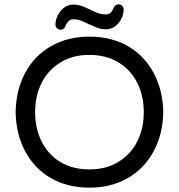

<svg xmlns="http://www.w3.org/2000/svg" viewBox="-20 -863 833 894"><path d="M238.3 -748Q238.3 -782.2 262.7 -812Q287.1 -841.8 321.3 -841.8Q339.8 -841.8 356.4 -836.4Q373 -831.1 399.4 -818.4Q424.8 -805.7 439.9 -800.8Q455.1 -795.9 471.7 -795.9Q484.4 -795.9 492.7 -801.8Q501 -807.6 506.8 -821.3Q514.6 -842.8 532.2 -842.8Q542 -842.8 548.3 -836.4Q554.7 -830.1 555.7 -820.3Q555.7 -784.2 531.7 -755.4Q507.8 -726.6 472.7 -726.6Q454.1 -726.6 438.5 -731.9Q422.9 -737.3 392.6 -751Q367.2 -763.7 352.5 -768.6Q337.9 -773.4 322.3 -773.4Q297.9 -773.4 285.2 -743.2Q279.3 -724.6 261.7 -724.6Q252.9 -724.6 245.6 -731.4Q238.3 -738.3 238.3 -748ZM215.8 -34.2Q139.6 -79.1 97.2 -158.7Q54.7 -238.3 52.7 -340.8Q54.7 -443.4 96.7 -522.5Q138.7 -602.5 216.8 -647.5Q294.9 -692.4 396.5 -692.4Q499 -692.4 577.1 -647.5Q653.3 -602.5 695.8 -522.5Q738.3 -442.4 740.2 -340.8Q738.3 -239.3 696.3 -160.2Q653.3 -79.1 575.7 -34.2Q498 10.7 396.5 10.7Q293.9 10.7 215.8 -34.2ZM531.2 -109.4Q587.9 -143.6 618.7 -203.6Q649.4 -263.7 649.4 -340.8Q649.4 -417 619.1 -477.5Q587.9 -539.1 530.3 -573.2Q472.7 -607.4 396.5 -607.4Q317.4 -607.4 261.7 -572.3Q205.1 -538.1 174.3 -478Q143.6 -418 143.6 -340.8Q143.6 -264.6 173.8 -204.1Q205.1 -141.6 262.2 -107.9Q319.3 -74.2 396.5 -74.2Q475.6 -74.2 531.2 -109.4Z"/></svg>

Font: FakePearl
Style: Regular
Weight: 400
Version: Version 1.2